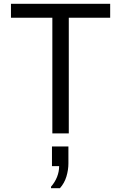

<svg xmlns="http://www.w3.org/2000/svg" viewBox="-20 -706 640 1016"><path d="M257 0V-612H38V-686H563V-612H344V0ZM250 290V282Q271 258 282 230Q293 202 293 173H255V69H342V159Q342 193 331.5 228Q321 263 297 290Z"/></svg>

Font: Chivo Mono Medium Light
Style: Regular
Weight: 300
Monospace: yes
Version: Version 1.008